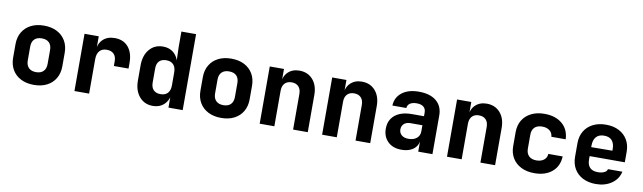

<svg xmlns="http://www.w3.org/2000/svg" viewBox="-42 -1268 6084 1817"><g transform="rotate(10 3000.0 -360.0)"><path d="M300 9.7Q228.1 9.7 174.9 -17.6Q121.7 -44.8 92.7 -94.3Q63.6 -143.8 63.6 -210.3V-339.7Q63.6 -406.3 92.7 -455.7Q121.7 -505.2 174.9 -532.4Q228.1 -559.7 300 -559.7Q372.9 -559.7 425.6 -532.4Q478.3 -505.2 507.3 -455.7Q536.4 -406.3 536.4 -339.7V-210.3Q536.4 -143.8 507.3 -94.3Q478.3 -44.8 425.5 -17.6Q372.8 9.7 300 9.7ZM300 -112.8Q346.3 -112.8 370.8 -137.7Q395.4 -162.6 395.4 -208.8V-341.2Q395.4 -388.2 370.8 -412.7Q346.3 -437.2 300 -437.2Q254.7 -437.2 229.7 -412.7Q204.6 -388.2 204.6 -341.2V-208.8Q204.6 -162.6 229.7 -137.7Q254.7 -112.8 300 -112.8Z M689.9 0V-550H826.6V-436.5H866.9L822.4 -403.2Q822.4 -475.7 864.9 -517.8Q907.3 -560 979.9 -560Q1063.3 -560 1110.3 -504.7Q1157.2 -449.4 1157.2 -351.8V-298H1016.2V-343.3Q1016.2 -389 992.2 -413.4Q968.1 -437.8 923.8 -437.8Q879.3 -437.8 855.1 -410.2Q830.9 -382.6 830.9 -331.3V0Z M1442.5 10Q1363.1 10 1313.6 -48Q1264.1 -105.9 1264.1 -203.3V-346.5Q1264.1 -444.1 1313.5 -502Q1362.9 -560 1442.5 -560Q1518.2 -560 1561.9 -509.4Q1605.6 -458.8 1605.6 -369.6L1560.9 -436.5H1593.7L1589.1 -578.5V-730H1730.1V0H1593.4V-113.5H1560.9L1605.3 -180.4Q1605.3 -91.9 1561.7 -40.9Q1518.2 10 1442.5 10ZM1496.3 -112.2Q1541.3 -112.2 1565.2 -138.2Q1589.1 -164.3 1589.1 -212.7V-337.3Q1589.1 -385.7 1565.2 -411.8Q1541.3 -437.8 1496.3 -437.8Q1452.9 -437.8 1429 -413.9Q1405 -389.9 1405 -342.3V-207.7Q1405 -161.1 1429 -136.6Q1452.9 -112.2 1496.3 -112.2Z M2100 9.7Q2028.1 9.7 1974.9 -17.6Q1921.7 -44.8 1892.7 -94.3Q1863.6 -143.8 1863.6 -210.3V-339.7Q1863.6 -406.3 1892.7 -455.7Q1921.7 -505.2 1974.9 -532.4Q2028.1 -559.7 2100 -559.7Q2172.9 -559.7 2225.6 -532.4Q2278.3 -505.2 2307.3 -455.7Q2336.4 -406.3 2336.4 -339.7V-210.3Q2336.4 -143.8 2307.3 -94.3Q2278.3 -44.8 2225.5 -17.6Q2172.8 9.7 2100 9.7ZM2100 -112.8Q2146.3 -112.8 2170.8 -137.7Q2195.4 -162.6 2195.4 -208.8V-341.2Q2195.4 -388.2 2170.8 -412.7Q2146.3 -437.2 2100 -437.2Q2054.7 -437.2 2029.7 -412.7Q2004.6 -388.2 2004.6 -341.2V-208.8Q2004.6 -162.6 2029.7 -137.7Q2054.7 -112.8 2100 -112.8Z M2469.9 0V-550H2606.6V-445H2646.9L2602.4 -412.1Q2603.2 -478.8 2645.2 -519.4Q2687.2 -560 2754.5 -560Q2834.9 -560 2883.5 -504.8Q2932.1 -449.5 2932.1 -357.3V0H2791.1V-342.1Q2791.1 -388.1 2767.3 -413.1Q2743.4 -438.1 2701.3 -438.1Q2658.9 -438.1 2634.9 -412.9Q2610.9 -387.7 2610.9 -341.5V0Z M3069.9 0V-550H3206.6V-445H3246.9L3202.4 -412.1Q3203.2 -478.8 3245.2 -519.4Q3287.2 -560 3354.5 -560Q3434.9 -560 3483.5 -504.8Q3532.1 -449.5 3532.1 -357.3V0H3391.1V-342.1Q3391.1 -388.1 3367.3 -413.1Q3343.4 -438.1 3301.3 -438.1Q3258.9 -438.1 3234.9 -412.9Q3210.9 -387.7 3210.9 -341.5V0Z M3832.5 10Q3750 10 3701.7 -37.5Q3653.4 -85 3653.4 -162Q3653.4 -217.2 3679.4 -256.9Q3705.4 -296.6 3754.4 -318.1Q3803.5 -339.6 3871.8 -339.6H3989.1V-375.8Q3989.1 -410.3 3966.5 -429.2Q3943.9 -448 3901 -448Q3860.9 -448 3837 -432.4Q3813 -416.8 3811 -387.1H3676.9Q3680.2 -465.7 3740.3 -512.8Q3800.5 -560 3902.7 -560Q4010.3 -560 4070.2 -510.3Q4130.1 -460.6 4130.1 -371.2V0H3993.5V-107.6H3970.9L3995.9 -124.2Q3995.9 -83.4 3975.9 -53.1Q3955.9 -22.8 3919.3 -6.4Q3882.8 10 3832.5 10ZM3880.8 -103.4Q3930.7 -103.4 3959.9 -128.2Q3989.1 -152.9 3989.1 -193.5V-252.7H3875.8Q3835.2 -252.7 3812.8 -232.1Q3790.4 -211.5 3790.4 -178.6Q3790.4 -145.3 3814.1 -124.4Q3837.8 -103.4 3880.8 -103.4Z M4269.9 0V-550H4406.6V-445H4446.9L4402.4 -412.1Q4403.2 -478.8 4445.2 -519.4Q4487.2 -560 4554.5 -560Q4634.9 -560 4683.5 -504.8Q4732.1 -449.5 4732.1 -357.3V0H4591.1V-342.1Q4591.1 -388.1 4567.3 -413.1Q4543.4 -438.1 4501.3 -438.1Q4458.9 -438.1 4434.9 -412.9Q4410.9 -387.7 4410.9 -341.5V0Z M5108.8 10Q5036.9 10 4982.7 -17.1Q4928.6 -44.2 4898.9 -93.4Q4869.3 -142.6 4869.3 -208.5V-341.5Q4869.3 -408.4 4898.9 -457.1Q4928.6 -505.8 4982.7 -532.9Q5036.9 -560 5108.8 -560Q5215.7 -560 5279.8 -505.6Q5343.8 -451.2 5347.6 -357.3H5210.1Q5207.1 -395 5179.6 -416.3Q5152.1 -437.5 5108.8 -437.5Q5061.7 -437.5 5036 -412.9Q5010.3 -388.4 5010.3 -341.7V-208.5Q5010.3 -162.6 5036 -137.6Q5061.7 -112.5 5108.8 -112.5Q5152.1 -112.5 5179.6 -133.4Q5207.1 -154.3 5210.1 -192.7H5347.6Q5343.8 -98.8 5279.8 -44.4Q5215.7 10 5108.8 10Z M5700.8 10Q5629.1 10 5575.5 -17.3Q5521.9 -44.7 5492.7 -94.2Q5463.6 -143.7 5463.6 -210V-340Q5463.6 -406.5 5492.7 -455.9Q5521.9 -505.3 5575.5 -532.7Q5629.1 -560 5700.8 -560Q5772.6 -560 5825.4 -532.7Q5878.1 -505.5 5907.3 -456.3Q5936.4 -407.2 5936.4 -341.5V-240.1H5598.3V-208.5Q5598.3 -155.1 5624.4 -129.4Q5650.5 -103.7 5700.8 -103.7Q5735.6 -103.7 5760.8 -115.1Q5786.1 -126.5 5790.6 -148.5H5929Q5914 -76.9 5851.8 -33.5Q5789.5 10 5700.8 10ZM5801.7 -316.4V-343.2Q5801.7 -396.3 5776.7 -425.4Q5751.7 -454.6 5700.8 -454.6Q5650 -454.6 5624.2 -424.6Q5598.3 -394.6 5598.3 -341.5V-326.2L5811.2 -327.9Z"/></g></svg>

Font: JetBrains Mono
Style: Regular
Weight: 400
Monospace: yes
Designer: Philipp Nurullin, Konstantin Bulenkov
Foundry: JetBrains
Version: Version 2.305